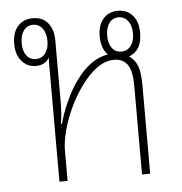

<svg xmlns="http://www.w3.org/2000/svg" viewBox="-43 -545 555 586"><g transform="rotate(-5 235.0 -252.0)"><path d="M116 0V-347Q116 -355 116 -363.5Q116 -372 117 -380Q103 -358 76 -358Q49 -358 32 -378Q15 -398 15 -431Q15 -465 32 -484.5Q49 -504 78 -504Q109 -504 125 -483.5Q141 -463 141 -431V-244Q141 -226 140 -210.5Q139 -195 136 -175H139Q147 -206 163 -241.5Q179 -277 198 -303Q242 -365 297 -374Q277 -394 277 -431Q277 -465 294 -484.5Q311 -504 339 -504Q367 -504 384 -484.5Q401 -465 401 -431Q401 -377 361 -362Q378 -351 386 -331Q394 -311 394 -271V0H369V-270Q369 -318 355 -337Q341 -356 315 -356Q287 -356 261 -337Q235 -318 211 -284Q190 -255 174 -220Q158 -185 149.5 -152Q141 -119 141 -94V0ZM77 -379Q95 -379 106 -393Q117 -407 117 -431Q117 -455 106 -469.5Q95 -484 77 -484Q59 -484 48.5 -469.5Q38 -455 38 -431Q38 -407 48.5 -393Q59 -379 77 -379ZM339 -379Q357 -379 368 -393Q379 -407 379 -431Q379 -455 368 -469.5Q357 -484 339 -484Q321 -484 310.5 -469.5Q300 -455 300 -431Q300 -407 310.5 -393Q321 -379 339 -379Z"/></g></svg>

Font: Noto Sans Thai Looped UI Narrow Thin
Style: Regular
Weight: 100
Width: 4
Designer: Cadson Demak Team
Foundry: Cadson Demak Co., Ltd.
Version: Version 1.000; ttfautohint (v1.8.4.7-5d5b)